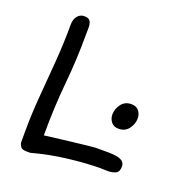

<svg xmlns="http://www.w3.org/2000/svg" viewBox="-117 -750 760 822"><g transform="rotate(20 262.5 -339.5)"><path d="M96 -25Q77 -25 69.5 -31.5Q62 -38 59 -53V-98Q59 -181 66 -264.5Q73 -348 79.5 -432.5Q86 -517 86 -601Q86 -624 98 -639Q110 -654 129 -654Q150 -654 156.5 -642Q163 -630 162.5 -613Q162 -596 162 -580Q162 -469 151 -355.5Q140 -242 140 -115Q169 -119 212 -124Q255 -129 297.5 -134Q340 -139 366 -141H397Q408 -141 425 -141Q442 -141 459.5 -138.5Q477 -136 488.5 -128Q500 -120 500 -104Q500 -79 484.5 -72Q469 -65 449 -65Q441 -65 433 -65.5Q425 -66 417 -66Q357 -66 274 -56.5Q191 -47 111 -25ZM431 -251Q408 -251 396.5 -266Q385 -281 385 -300Q385 -325 401.5 -347Q418 -369 447 -369Q470 -369 481.5 -354.5Q493 -340 493 -320Q493 -295 476.5 -273Q460 -251 431 -251Z"/></g></svg>

Font: Fuzzy Bubbles
Style: Regular
Weight: 400
Designer: Robert E. Leuschke
Foundry: Robert E. Leuschke
Version: Version 1.010; ttfautohint (v1.8.3)